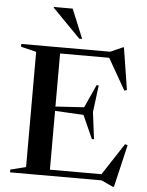

<svg xmlns="http://www.w3.org/2000/svg" viewBox="-62 -985 815 1065"><g transform="rotate(5 345.0 -452.5)"><path d="M32 0V-15.5L118 -37V-678.5L32 -699.5V-715H527L595.5 -745.5H601L638 -511.5L624 -507L524.5 -681H251V-385.5L410 -395.5L468 -523.5H480L461 -373L480 -223.5H468L410 -353L251 -361.5V-34H538L654 -211L668.5 -207L613 30H606.5L541.5 0ZM366 -772H350L194 -931V-935H299Z"/></g></svg>

Font: Newsreader 72pt Medium
Style: Regular
Weight: 500
Designer: Hugues Gentile
Foundry: Production Type
Version: Version 1.003; ttfautohint (v1.8.3)